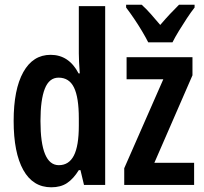

<svg xmlns="http://www.w3.org/2000/svg" viewBox="-20 -786 865 816"><path d="M198 10Q120 10 79 -63.5Q38 -137 38 -272Q38 -406 79 -479.5Q120 -553 195 -553Q273 -553 314 -474H319Q317 -502 316 -523Q315 -544 315 -559V-760H427V0H337L322 -63H315Q292 -26 265 -8Q238 10 198 10ZM230 -84Q273 -84 294 -125Q315 -166 315 -252V-283Q315 -372 294.5 -414Q274 -456 229 -456Q189 -456 170.5 -409Q152 -362 152 -272Q152 -84 230 -84ZM805 0H508V-71L674 -449H518V-543H798V-466L636 -94H805ZM610 -606Q600 -626 584 -653Q568 -680 550 -706.5Q532 -733 516 -754V-766H582Q600 -750 620 -727.5Q640 -705 661 -680Q685 -708 702.5 -726.5Q720 -745 741 -766H807V-754Q792 -735 774.5 -708.5Q757 -682 740.5 -655Q724 -628 713 -606Z"/></svg>

Font: Noto Sans ExtraCondensed SemiBold
Style: Regular
Weight: 600
Width: 2
Designer: Monotype Design Team
Foundry: Monotype Imaging Inc.
Version: Version 2.013; ttfautohint (v1.8.4.7-5d5b)